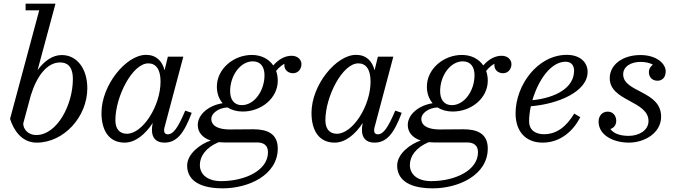

<svg xmlns="http://www.w3.org/2000/svg" viewBox="-20 -770 3690 1050"><path d="M194.5 -713.5 35 -120C55 -57 99.5 10 180.5 10C329.5 10 457.5 -131.5 457.5 -287.5C457.5 -395.5 400 -469 318 -469C269 -469 224 -439 185.5 -386.5L283.5 -750H120V-713.5ZM107 -94.5 149 -250C181.5 -354 237 -428.5 308.5 -428.5C344.5 -428.5 378.5 -411 378.5 -337C378.5 -198 293 -31.5 177.5 -31.5C137.5 -31.5 107 -60.5 107 -94.5Z M1028.5 -153 993 -165C954.5 -74 928.5 -35.5 898 -35.5C883 -35.5 877.5 -45 877.5 -56.5C877.5 -61 878 -67 879.5 -72.5L982.5 -460H898L880 -385.5C867 -436.5 834.5 -470 778.5 -470C670.5 -470 535 -305.5 535 -152.5C535 -55 577 10 661.5 10C720 10 774.5 -35 815.5 -98L813 -85C811.5 -78 811 -69 811 -58C811 -18 832 10 879 10C945.5 10 985.5 -38 1028.5 -153ZM858 -324C858 -190 760 -38.5 674 -38.5C633 -38.5 611 -66 611 -112.5C611 -242.5 704.5 -423.5 791 -423.5C832 -423.5 858 -392 858 -324Z M1307.5 -160C1409 -160 1499 -233 1499 -328.5C1499 -348 1496 -366 1490 -382C1504 -399.5 1519.5 -412.5 1535.5 -421.5C1535 -419 1535 -416.5 1535 -414C1535 -386 1557.5 -369.5 1582.5 -369.5C1610 -369.5 1628.5 -392 1628.5 -419.5C1628.5 -442.5 1609 -465 1575 -465C1540.5 -465 1504.5 -447.5 1474.5 -412C1449.5 -448.5 1407.5 -469.5 1357.5 -469.5C1256 -469.5 1166 -392 1166 -296.5C1166 -259.5 1177.5 -228.5 1197.5 -205.5C1117.5 -193 1061.5 -141.5 1061.5 -86.5C1061.5 -47 1087 -16.5 1132.5 -1.5C1077.5 16.5 1003.5 70 1003.5 135.5C1003.5 200.5 1050 260 1198.5 260C1338 260 1499 188 1499 42C1499 -39 1441.5 -63 1366.5 -63C1338 -63 1270.5 -62 1235.5 -62C1191 -62 1135.5 -73 1135.5 -120.5C1135.5 -148 1171 -179.5 1224 -182.5C1247 -168 1275.5 -160 1307.5 -160ZM1302.5 -195C1258.5 -195 1238.5 -227.5 1238.5 -271.5C1238.5 -355.5 1293.5 -434.5 1362.5 -434.5C1406.5 -434.5 1426.5 -402.5 1426.5 -358.5C1426.5 -274.5 1371.5 -195 1302.5 -195ZM1073 132C1073 84.5 1105.5 37.5 1175.5 7.5C1185 8.5 1194.5 9 1205 9H1386C1420.5 9 1445.5 23.5 1445.5 62.5C1445.5 162.5 1319 220.5 1189.5 220.5C1116 220.5 1073 185 1073 132Z M2177 -153 2141.5 -165C2103 -74 2077 -35.5 2046.5 -35.5C2031.5 -35.5 2026 -45 2026 -56.5C2026 -61 2026.5 -67 2028 -72.5L2131 -460H2046.5L2028.5 -385.5C2015.5 -436.5 1983 -470 1927 -470C1819 -470 1683.5 -305.5 1683.5 -152.5C1683.5 -55 1725.5 10 1810 10C1868.5 10 1923 -35 1964 -98L1961.5 -85C1960 -78 1959.5 -69 1959.5 -58C1959.5 -18 1980.5 10 2027.5 10C2094 10 2134 -38 2177 -153ZM2006.5 -324C2006.5 -190 1908.5 -38.5 1822.5 -38.5C1781.5 -38.5 1759.5 -66 1759.5 -112.5C1759.5 -242.5 1853 -423.5 1939.5 -423.5C1980.5 -423.5 2006.5 -392 2006.5 -324Z M2456 -160C2557.5 -160 2647.5 -233 2647.5 -328.5C2647.5 -348 2644.5 -366 2638.5 -382C2652.5 -399.5 2668 -412.5 2684 -421.5C2683.5 -419 2683.5 -416.5 2683.5 -414C2683.5 -386 2706 -369.5 2731 -369.5C2758.5 -369.5 2777 -392 2777 -419.5C2777 -442.5 2757.5 -465 2723.5 -465C2689 -465 2653 -447.5 2623 -412C2598 -448.5 2556 -469.5 2506 -469.5C2404.5 -469.5 2314.5 -392 2314.5 -296.5C2314.5 -259.5 2326 -228.5 2346 -205.5C2266 -193 2210 -141.5 2210 -86.5C2210 -47 2235.5 -16.5 2281 -1.5C2226 16.5 2152 70 2152 135.5C2152 200.5 2198.5 260 2347 260C2486.5 260 2647.5 188 2647.5 42C2647.5 -39 2590 -63 2515 -63C2486.5 -63 2419 -62 2384 -62C2339.5 -62 2284 -73 2284 -120.5C2284 -148 2319.5 -179.5 2372.5 -182.5C2395.5 -168 2424 -160 2456 -160ZM2451 -195C2407 -195 2387 -227.5 2387 -271.5C2387 -355.5 2442 -434.5 2511 -434.5C2555 -434.5 2575 -402.5 2575 -358.5C2575 -274.5 2520 -195 2451 -195ZM2221.5 132C2221.5 84.5 2254 37.5 2324 7.5C2333.5 8.5 2343 9 2353.5 9H2534.5C2569 9 2594 23.5 2594 62.5C2594 162.5 2467.5 220.5 2338 220.5C2264.5 220.5 2221.5 185 2221.5 132Z M2873.5 -107C2873.5 -132 2877 -160.5 2883 -189C3032.5 -201 3193.5 -269 3193.5 -377C3193.5 -429.5 3152 -470 3080 -470C2919.5 -470 2799.5 -303.5 2799.5 -150C2799.5 -55 2851.5 10 2947.5 10C3044 10 3114.5 -53 3153.5 -129L3120.5 -149C3077.5 -78.5 3025.5 -36 2955 -36C2908.5 -36 2873.5 -58 2873.5 -107ZM3073 -432.5C3104 -432.5 3119.5 -412.5 3119.5 -383.5C3119.5 -289 3018 -235 2891.5 -222C2922.5 -328 2990.5 -432.5 3073 -432.5Z M3595.5 -132C3595.5 -275 3388 -263.5 3388 -363.5C3388 -407 3431.5 -431.5 3482.5 -431.5C3510.5 -431.5 3534.5 -426 3551 -416C3537 -407.5 3528.5 -391.5 3528.5 -376.5C3528.5 -344 3551 -328.5 3575.5 -328.5C3599 -328.5 3620.5 -344 3620.5 -380C3620.5 -422 3570.5 -469 3482.5 -469C3384.5 -469 3314.5 -416 3314.5 -342C3314.5 -216 3526.5 -219.5 3526.5 -108C3526.5 -57 3474 -27 3418.5 -27C3370.5 -27 3335.5 -40 3318 -64.5C3336 -70 3350 -85.5 3350 -109C3350 -138.5 3331 -159.5 3303.5 -159.5C3272 -159.5 3253.5 -134.5 3253.5 -105C3253.5 -30.5 3335 10 3419 10C3505.5 10 3595.5 -43 3595.5 -132Z"/></svg>

Font: Bodoni* 06pt
Style: Italic
Weight: 400
Italic angle: -13°
Version: Version 2.3